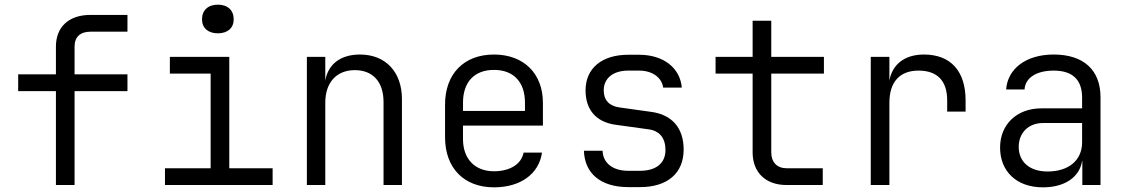

<svg xmlns="http://www.w3.org/2000/svg" viewBox="-20 -794 4840 824"><path d="M220 0H300V-403H527V-475H300V-594C300 -635 324 -658 368 -658H527V-730H368C276 -730 220 -679 220 -594V-475H58V-403H220Z M915 -651C957 -651 983 -674 983 -711C983 -750 957 -774 915 -774C873 -774 847 -750 847 -711C847 -674 873 -651 915 -651ZM688 0H1150V-72H964V-550H709V-478H884V-72H688Z M1297 0H1376V-353C1376 -441 1425 -493 1503 -493C1579 -493 1626 -444 1626 -356V0H1705V-369C1705 -486 1634 -560 1525 -560C1442 -560 1388 -519 1376 -448V-550H1297Z M2100 10C2213 10 2293 -47 2306 -139H2227C2218 -90 2169 -59 2100 -59C2018 -59 1967 -112 1967 -197V-255H2310V-353C2310 -478 2228 -560 2100 -560C1972 -560 1890 -478 1890 -345V-205C1890 -72 1972 10 2100 10ZM1967 -318V-353C1967 -442 2016 -494 2100 -494C2184 -494 2233 -442 2233 -353V-318Z M2676 9H2727C2845 9 2914 -51 2914 -152C2914 -244 2865 -302 2774 -314L2638 -333C2595 -339 2571 -364 2571 -406C2571 -458 2611 -491 2676 -491H2723C2782 -491 2821 -459 2826 -418H2906C2899 -502 2828 -559 2723 -559H2676C2563 -559 2493 -501 2493 -406C2493 -322 2539 -271 2619 -259L2763 -239C2811 -233 2836 -201 2836 -150C2836 -94 2796 -61 2727 -61H2676C2610 -61 2568 -94 2566 -147H2486C2489 -49 2559 9 2676 9Z M3355 0H3511V-72H3355C3315 -72 3290 -98 3290 -140V-478H3516V-550H3290V-705H3210V-550H3051V-478H3210V-140C3210 -54 3266 0 3355 0Z M3717 0H3797V-353C3797 -442 3841 -491 3922 -491C4002 -491 4045 -448 4045 -363V-315H4124V-363C4124 -488 4061 -560 3945 -560C3862 -560 3809 -517 3797 -448V-550H3717Z M4456 10C4550 10 4613 -34 4624 -103H4625V0H4703V-377C4703 -493 4631 -560 4502 -560C4381 -560 4304 -497 4298 -410H4377C4380 -460 4428 -491 4502 -491C4583 -491 4624 -452 4624 -375V-329H4449C4344 -329 4272 -260 4272 -161C4272 -59 4342 10 4456 10ZM4476 -58C4399 -58 4352 -99 4352 -164C4352 -224 4394 -266 4456 -266H4624V-183C4624 -106 4566 -58 4476 -58Z"/></svg>

Font: JetBrains Mono Light
Style: Regular
Weight: 336
Monospace: yes
Designer: Philipp Nurullin, Konstantin Bulenkov
Foundry: JetBrains
Version: Version 2.305